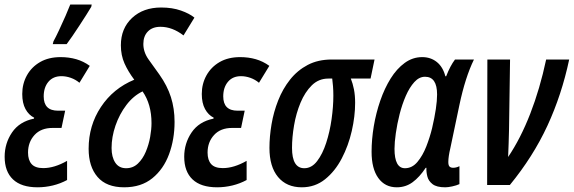

<svg xmlns="http://www.w3.org/2000/svg" viewBox="-20 -796 2469 826"><path d="M141.6 9.8Q71.8 9.8 35.9 -24.2Q0 -58.1 0 -121.6Q0 -179.2 31.7 -226.1Q63.5 -272.9 126 -285.6L127 -289.6Q103.5 -301.3 89.6 -326.9Q75.7 -352.5 75.7 -391.6Q75.7 -435.5 95.7 -471.7Q115.7 -507.8 152.6 -529.1Q189.5 -550.3 240.7 -550.3Q276.4 -550.3 307.9 -541.3Q339.4 -532.2 366.2 -512.7L321.8 -439.9Q304.7 -454.1 284.4 -461.2Q264.2 -468.3 244.1 -468.3Q208.5 -468.3 188.2 -444.1Q168 -419.9 168 -381.3Q168 -319.8 229.5 -319.8H260.3L244.6 -245.6H206.1Q156.2 -245.6 128.4 -215.1Q100.6 -184.6 100.6 -139.6Q100.6 -107.4 116 -90.1Q131.3 -72.8 166 -72.8Q213.9 -72.8 268.6 -104V-21.5Q239.7 -5.9 207 2Q174.3 9.8 141.6 9.8ZM207 -606 210 -618.2Q219.7 -635.7 234.1 -666.3Q248.5 -696.8 262 -727.8Q275.4 -758.8 282.2 -776.4H374.5L372.6 -766.6Q364.7 -753.4 351.1 -731.7Q337.4 -710 321.5 -685.8Q305.7 -661.6 291 -640.1Q276.4 -618.7 266.6 -606Z M514.2 9.8Q438 9.8 399.7 -34.7Q361.3 -79.1 361.3 -156.2Q361.3 -255.9 414.1 -335.7Q466.8 -415.5 557.6 -453.1Q531.2 -488.3 515.6 -523.2Q500 -558.1 500 -601.1Q500 -673.8 548.1 -718.8Q596.2 -763.7 673.3 -763.7Q721.2 -763.7 758.1 -750.7Q794.9 -737.8 816.4 -720.2L769.5 -643.6Q721.2 -680.7 670.4 -680.7Q635.7 -680.7 616.2 -660.6Q596.7 -640.6 596.7 -606.9Q596.7 -571.8 619.1 -540.3Q641.6 -508.8 665.5 -475.6Q699.7 -427.2 715.3 -378.2Q731 -329.1 731 -271.5Q731 -196.8 707.3 -132.6Q683.6 -68.4 635.5 -29.3Q587.4 9.8 514.2 9.8ZM522.5 -72.3Q552.2 -72.3 573.2 -92.3Q594.2 -112.3 607.2 -143.1Q620.1 -173.8 626 -206.8Q631.8 -239.7 631.8 -266.1Q631.8 -347.7 593.3 -402.8Q553.7 -383.8 523.7 -344.2Q493.7 -304.7 476.8 -255.6Q460 -206.5 460 -159.2Q460 -120.6 475.8 -96.4Q491.7 -72.3 522.5 -72.3Z M914.1 9.8Q844.2 9.8 808.3 -24.2Q772.5 -58.1 772.5 -121.6Q772.5 -179.2 804.2 -226.1Q835.9 -272.9 898.4 -285.6L899.4 -289.6Q876 -301.3 862.1 -326.9Q848.1 -352.5 848.1 -391.6Q848.1 -435.5 868.2 -471.7Q888.2 -507.8 925 -529.1Q961.9 -550.3 1013.2 -550.3Q1048.8 -550.3 1080.3 -541.3Q1111.8 -532.2 1138.7 -512.7L1094.2 -439.9Q1077.1 -454.1 1056.9 -461.2Q1036.6 -468.3 1016.6 -468.3Q981 -468.3 960.7 -444.1Q940.4 -419.9 940.4 -381.3Q940.4 -319.8 1002 -319.8H1032.7L1017.1 -245.6H978.5Q928.7 -245.6 900.9 -215.1Q873 -184.6 873 -139.6Q873 -107.4 888.4 -90.1Q903.8 -72.8 938.5 -72.8Q986.3 -72.8 1041 -104V-21.5Q1012.2 -5.9 979.5 2Q946.8 9.8 914.1 9.8Z M1278.3 9.8Q1212.9 9.8 1176 -34.7Q1139.2 -79.1 1139.2 -159.7Q1139.2 -208.5 1148.2 -261.5Q1157.2 -314.5 1176.8 -364Q1196.3 -413.6 1227.8 -453.4Q1259.3 -493.2 1303.7 -516.6Q1348.1 -540 1407.2 -540H1591.3L1574.2 -458H1489.3Q1497.6 -437 1502.7 -411.6Q1507.8 -386.2 1507.8 -353.5Q1507.8 -295.9 1493.4 -232.7Q1479 -169.4 1450.2 -114.3Q1421.4 -59.1 1378.4 -24.7Q1335.4 9.8 1278.3 9.8ZM1289.1 -72.3Q1320.8 -72.3 1344.2 -102.8Q1367.7 -133.3 1383.3 -181.4Q1398.9 -229.5 1406.5 -283.4Q1414.1 -337.4 1414.1 -384.3Q1414.1 -406.7 1412.6 -425.3Q1411.1 -443.8 1409.2 -458H1392.6Q1351.1 -458 1321.5 -429Q1292 -399.9 1272.9 -354.2Q1253.9 -308.6 1245.1 -256.8Q1236.3 -205.1 1236.3 -159.7Q1236.3 -72.3 1289.1 -72.3Z M1687 9.8Q1636.2 9.8 1607.4 -30.3Q1578.6 -70.3 1578.6 -143.1Q1578.6 -196.3 1588.1 -253.2Q1597.7 -310.1 1616 -363Q1634.3 -416 1660.6 -458.3Q1687 -500.5 1721.2 -525.4Q1755.4 -550.3 1796.4 -550.3Q1833 -550.3 1859.4 -529.1Q1885.7 -507.8 1896 -467.8H1899.4Q1917 -513.2 1937.5 -540H2019Q1981.4 -462.9 1956.5 -344.7L1917 -156.7Q1913.1 -140.6 1910.9 -125.5Q1908.7 -110.4 1908.7 -99.1Q1908.7 -84.5 1914.1 -79.3Q1919.4 -74.2 1929.7 -74.2Q1942.9 -74.2 1956.5 -81.1V-3.9Q1943.4 2 1925.5 5.9Q1907.7 9.8 1895.5 9.8Q1858.4 9.8 1840.8 -3.9Q1823.2 -17.6 1818.4 -37.1Q1813.5 -56.6 1814.5 -74.2H1811.5Q1784.7 -33.7 1754.9 -12Q1725.1 9.8 1687 9.8ZM1722.2 -72.3Q1752.9 -72.3 1775.6 -99.1Q1798.3 -126 1814 -166Q1829.6 -206.1 1838.9 -244.6Q1860.4 -336.9 1860.4 -389.6Q1860.4 -465.8 1808.6 -465.8Q1783.2 -465.8 1762.5 -442.9Q1741.7 -419.9 1725.8 -383.5Q1710 -347.2 1699.2 -304.9Q1688.5 -262.7 1682.9 -223.1Q1677.2 -183.6 1677.2 -155.8Q1677.2 -72.3 1722.2 -72.3Z M2075.7 0 2076.7 -540H2174.3L2169.9 -239.3Q2168.9 -209 2168.2 -178.5Q2167.5 -147.9 2166 -120.6Q2219.7 -200.2 2261.2 -306.9Q2302.7 -413.6 2329.6 -540H2428.7Q2396.5 -388.2 2335 -255.1Q2273.4 -122.1 2173.3 0Z"/></svg>

Font: Open Sans Condensed SemiBold
Style: Italic
Weight: 600
Width: 3
Italic angle: -12°
Designer: Monotype Design Team
Foundry: Monotype Imaging Inc.
Version: Version 3.000; ttfautohint (v1.8.4)